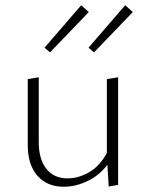

<svg xmlns="http://www.w3.org/2000/svg" viewBox="-20 -709 556 733"><path d="M319 -663 171 -509 150 -527 290 -689ZM339 -509 318 -527 458 -689 487 -663ZM388 -125V-407L431 -414V-3L395 3L390 -80Q359 -39 313.5 -17.5Q268 4 223 4Q160 4 123 -38Q86 -80 86 -154V-407L128 -414V-166Q128 -101 157 -64.5Q186 -28 238 -28Q280 -28 321 -52Q362 -76 388 -125Z"/></svg>

Font: EauTest Light
Style: Regular
Weight: 300
Designer: Christian Thalmann (Catharsis Fonts)
Version: Version 0.001;PS 000.001;hotconv 1.0.88;makeotf.lib2.5.64775